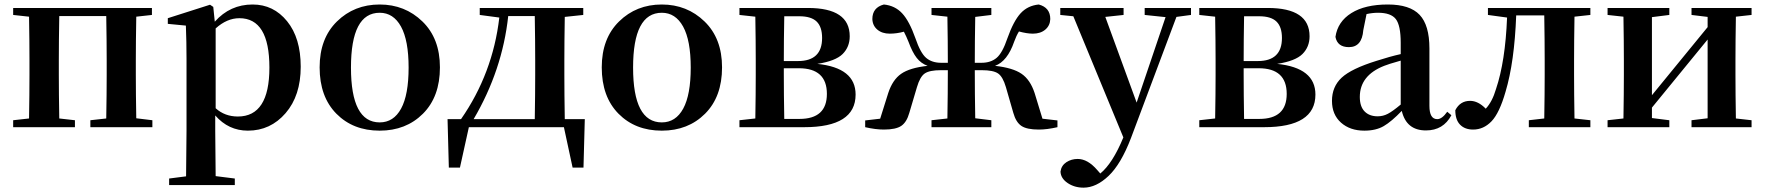

<svg xmlns="http://www.w3.org/2000/svg" viewBox="-20 -571 7924 862"><path d="M591.8 -40 664.1 -31.2V0H385.7V-31.2L457 -39.1Q459 -152.3 459 -235.4V-299.8Q459 -385.7 457 -499H246.1Q244.1 -385.7 244.1 -299.8V-235.4Q244.1 -152.3 246.1 -39.1L316.4 -31.2V0H39.1V-31.2L110.4 -39.1Q112.3 -152.3 112.3 -235.4V-299.8Q112.3 -382.8 110.4 -496.1L39.1 -503.9V-535.2H662.1V-503.9L591.8 -496.1Q589.8 -382.8 589.8 -299.8V-235.4Q589.8 -153.3 591.8 -40Z M948.2 -443.4V-85Q989.3 -47.9 1047.9 -47.9Q1189.5 -47.9 1189.5 -267.6Q1189.5 -489.3 1054.7 -489.3Q999 -489.3 948.2 -443.4ZM937.5 -540 944.3 -473.6Q1012.7 -550.8 1114.3 -550.8Q1208 -550.8 1269 -475.6Q1330.1 -400.4 1330.1 -271.5Q1330.1 -141.6 1262.2 -63Q1194.3 15.6 1092.8 15.6Q1005.9 15.6 946.3 -52.7V15.6Q946.3 75.2 948.2 219.7L1034.2 230.5V259.8H739.3V230.5L815.4 220.7Q817.4 76.2 817.4 15.6V-305.7Q817.4 -384.8 814.5 -456.1L733.4 -463.9V-489.3L922.9 -549.8Z M1684.6 15.6Q1565.4 15.6 1490.2 -60.5Q1415 -136.7 1415 -268.6Q1415 -398.4 1492.7 -474.6Q1570.3 -550.8 1684.6 -550.8Q1797.9 -550.8 1876.5 -474.6Q1955.1 -398.4 1955.1 -268.6Q1955.1 -136.7 1878.9 -60.5Q1802.7 15.6 1684.6 15.6ZM1684.6 -21.5Q1747.1 -21.5 1780.8 -83.5Q1814.5 -145.5 1814.5 -267.6Q1814.5 -389.6 1780.3 -451.7Q1746.1 -513.7 1684.6 -513.7Q1555.7 -513.7 1555.7 -267.6Q1555.7 -21.5 1684.6 -21.5Z M2106.4 -36.1H2380.9Q2382.8 -149.4 2382.8 -235.4V-299.8Q2382.8 -385.7 2380.9 -499H2261.7Q2235.4 -255.9 2106.4 -36.1ZM2515.6 -36.1H2605.5L2599.6 181.6H2550.8L2511.7 0H2085L2044.9 181.6H1995.1L1989.3 -36.1H2049.8Q2192.4 -241.2 2221.7 -492.2L2133.8 -503.9V-535.2H2598.6V-503.9L2515.6 -495.1Q2513.7 -381.8 2513.7 -299.8V-235.4Q2513.7 -149.4 2515.6 -36.1Z M2951.2 15.6Q2832 15.6 2756.8 -60.5Q2681.6 -136.7 2681.6 -268.6Q2681.6 -398.4 2759.3 -474.6Q2836.9 -550.8 2951.2 -550.8Q3064.5 -550.8 3143.1 -474.6Q3221.7 -398.4 3221.7 -268.6Q3221.7 -136.7 3145.5 -60.5Q3069.3 15.6 2951.2 15.6ZM2951.2 -21.5Q3013.7 -21.5 3047.4 -83.5Q3081.1 -145.5 3081.1 -267.6Q3081.1 -389.6 3046.9 -451.7Q3012.7 -513.7 2951.2 -513.7Q2822.3 -513.7 2822.3 -267.6Q2822.3 -21.5 2951.2 -21.5Z M3501 -37.1H3569.3Q3692.4 -37.1 3692.4 -149.4Q3692.4 -264.6 3566.4 -264.6H3499V-235.4Q3499 -150.4 3501 -37.1ZM3568.4 -498H3501Q3499 -390.6 3499 -296.9H3562.5Q3670.9 -296.9 3670.9 -400.4Q3670.9 -450.2 3646.5 -474.1Q3622.1 -498 3568.4 -498ZM3299.8 -535.2H3607.4Q3794.9 -535.2 3794.9 -408.2Q3794.9 -360.4 3763.2 -328.6Q3731.4 -296.9 3649.4 -284.2Q3821.3 -266.6 3821.3 -146.5Q3821.3 0 3590.8 0H3299.8V-31.2L3371.1 -39.1Q3373 -152.3 3373 -235.4V-299.8Q3373 -382.8 3371.1 -496.1L3299.8 -503.9Z M4660.2 -38.1 4727.5 -30.3V0Q4680.7 10.7 4643.6 10.7Q4589.8 10.7 4565.4 -5.9Q4541 -22.5 4529.3 -64.5L4496.1 -179.7Q4482.4 -226.6 4460.9 -241.2Q4439.5 -255.9 4387.7 -255.9H4356.4Q4356.4 -151.4 4358.4 -40L4430.7 -31.2V0H4162.1V-31.2L4233.4 -39.1Q4235.4 -152.3 4235.4 -255.9H4204.1Q4153.3 -255.9 4131.8 -241.2Q4110.4 -226.6 4096.7 -179.7L4062.5 -64.5Q4050.8 -22.5 4026.4 -5.9Q4002 10.7 3948.2 10.7Q3911.1 10.7 3864.3 0V-30.3L3931.6 -38.1L3967.8 -153.3Q3987.3 -212.9 4025.9 -239.7Q4064.5 -266.6 4144.5 -275.4Q4115.2 -286.1 4095.7 -311Q4076.2 -335.9 4058.6 -383.8Q4048.8 -408.2 4038.1 -428.7Q4005.9 -419.9 3974.6 -419.9Q3940.4 -419.9 3918.9 -438Q3897.5 -456.1 3896.5 -485.4Q3896.5 -537.1 3948.2 -550.8Q3998 -545.9 4030.3 -511.2Q4062.5 -476.6 4089.8 -399.4Q4112.3 -333 4138.2 -311Q4164.1 -289.1 4205.1 -289.1H4235.4Q4235.4 -384.8 4233.4 -496.1L4162.1 -503.9V-535.2H4430.7V-503.9L4358.4 -495.1Q4356.4 -383.8 4356.4 -289.1H4386.7Q4427.7 -289.1 4454.1 -311Q4480.5 -333 4502.9 -399.4Q4530.3 -476.6 4562 -511.2Q4593.8 -545.9 4643.6 -550.8Q4695.3 -537.1 4695.3 -485.4Q4694.3 -456.1 4672.9 -438Q4651.4 -419.9 4617.2 -419.9Q4590.8 -419.9 4554.7 -429.7Q4543 -411.1 4533.2 -383.8Q4502.9 -295.9 4447.3 -275.4Q4527.3 -266.6 4566.4 -239.7Q4605.5 -212.9 4625 -153.3Z M5327.1 -535.2V-503.9L5261.7 -495.1L5057.6 48.8Q5012.7 166 4957 218.8Q4901.4 271.5 4844.7 271.5Q4803.7 271.5 4772.9 250.5Q4742.2 229.5 4741.2 199.2Q4745.1 171.9 4767.6 157.2Q4790 142.6 4818.4 142.6Q4863.3 142.6 4906.2 192.4L4919.9 208Q4975.6 162.1 5023.4 45.9L4798.8 -498L4740.2 -503.9V-535.2H5024.4V-503.9L4942.4 -495.1L5083 -110.4L5212.9 -494.1L5119.1 -503.9V-535.2Z M5565.4 -37.1H5633.8Q5756.8 -37.1 5756.8 -149.4Q5756.8 -264.6 5630.9 -264.6H5563.5V-235.4Q5563.5 -150.4 5565.4 -37.1ZM5632.8 -498H5565.4Q5563.5 -390.6 5563.5 -296.9H5627Q5735.4 -296.9 5735.4 -400.4Q5735.4 -450.2 5710.9 -474.1Q5686.5 -498 5632.8 -498ZM5364.3 -535.2H5671.9Q5859.4 -535.2 5859.4 -408.2Q5859.4 -360.4 5827.6 -328.6Q5795.9 -296.9 5713.9 -284.2Q5885.7 -266.6 5885.7 -146.5Q5885.7 0 5655.3 0H5364.3V-31.2L5435.5 -39.1Q5437.5 -152.3 5437.5 -235.4V-299.8Q5437.5 -382.8 5435.5 -496.1L5364.3 -503.9Z M6268.6 -101.6V-298.8Q6210 -282.2 6194.3 -275.4Q6085 -232.4 6085 -135.7Q6085 -92.8 6106.4 -70.8Q6127.9 -48.8 6165 -48.8Q6189.5 -48.8 6210.9 -60.1Q6232.4 -71.3 6268.6 -101.6ZM6477.5 -69.3 6496.1 -53.7Q6460 14.6 6381.8 14.6Q6293.9 14.6 6273.4 -73.2Q6227.5 -25.4 6192.4 -4.9Q6157.2 15.6 6105.5 15.6Q6041 15.6 6000.5 -20.5Q5960 -56.6 5960 -118.2Q5960 -181.6 6003.4 -222.2Q6046.9 -262.7 6160.2 -297.9Q6220.7 -317.4 6268.6 -328.1V-378.9Q6268.6 -457 6246.6 -485.4Q6224.6 -513.7 6167 -513.7Q6141.6 -513.7 6115.2 -507.8L6100.6 -435.5Q6094.7 -359.4 6036.1 -359.4Q5984.4 -359.4 5975.6 -405.3Q5985.4 -473.6 6046.9 -512.2Q6108.4 -550.8 6210.9 -550.8Q6309.6 -550.8 6353.5 -504.4Q6397.5 -458 6397.5 -353.5V-95.7Q6397.5 -36.1 6432.6 -36.1Q6454.1 -36.1 6477.5 -69.3Z M7120.1 -503.9 7048.8 -496.1Q7046.9 -382.8 7046.9 -299.8V-235.4Q7046.9 -152.3 7048.8 -39.1L7120.1 -31.2V0H6843.8V-31.2L6913.1 -39.1Q6915 -152.3 6915 -235.4V-299.8Q6915 -388.7 6913.1 -502H6787.1Q6779.3 -293 6739.3 -159.2Q6711.9 -63.5 6676.3 -26.4Q6640.6 10.7 6593.8 10.7Q6556.6 10.7 6535.2 -11.2Q6513.7 -33.2 6513.7 -76.2Q6535.2 -118.2 6580.1 -118.2Q6616.2 -118.2 6650.4 -83Q6679.7 -114.3 6696.3 -170.9Q6738.3 -294.9 6746.1 -492.2L6660.2 -503.9V-535.2H7120.1Z M7843.8 -503.9 7773.4 -496.1Q7771.5 -382.8 7771.5 -299.8V-235.4Q7771.5 -152.3 7773.4 -39.1L7843.8 -31.2V0H7574.2V-31.2L7646.5 -40V-393.6L7396.5 -87.9V-41L7474.6 -31.2V0H7197.3V-31.2L7268.6 -39.1Q7270.5 -152.3 7270.5 -235.4V-299.8Q7270.5 -382.8 7268.6 -496.1L7197.3 -503.9V-535.2H7474.6V-503.9L7396.5 -494.1V-143.6L7646.5 -449.2V-495.1L7574.2 -503.9V-535.2H7843.8Z"/></svg>

Font: GenRyuMin TW TTF Bold
Style: Regular
Weight: 700
Version: Version 1.300